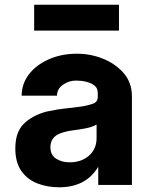

<svg xmlns="http://www.w3.org/2000/svg" viewBox="-20 -785 640 815"><path d="M231 10Q181 10 138.5 -6.5Q96 -23 70.5 -59.5Q45 -96 45 -155Q45 -223 80 -258.5Q115 -294 176 -311Q204 -317 222.5 -320Q241 -323 256 -324.5Q271 -326 288.5 -328Q306 -330 333 -334Q355 -338 375 -345Q395 -352 395 -374V-376V-391Q395 -411 381 -422Q367 -433 346 -438Q325 -443 303 -443Q273 -443 247.5 -425.5Q222 -408 222 -379H72Q72 -429 102.5 -469Q133 -509 186.5 -533Q240 -557 307 -557Q365 -557 418 -535.5Q471 -514 505.5 -474Q540 -434 540 -376V0H397V-77Q345 10 231 10ZM275 -96Q326 -96 358 -124.5Q390 -153 390 -199V-256Q369 -245 342.5 -240Q316 -235 288.5 -231.5Q261 -228 236 -219Q194 -203 194 -160Q194 -127 218 -111.5Q242 -96 275 -96ZM125 -655V-765H485V-655Z"/></svg>

Font: Tiny ExtraBold
Style: Regular
Weight: 800
Designer: Philipp Nurullin, Konstantin Bulenkov
Foundry: JetBrains
Version: Version 2.251; ttfautohint (v1.8.4.7-5d5b)